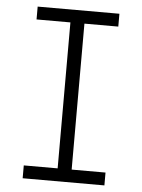

<svg xmlns="http://www.w3.org/2000/svg" viewBox="-53 -777 605 819"><g transform="rotate(5 250.0 -367.5)"><path d="M75 0V-55H220V-680H75V-735H425V-680H280V-55H425V0Z"/></g></svg>

Font: Iosevka Term Curly Light
Style: Regular
Weight: 300
Designer: Belleve Invis
Foundry: Belleve Invis
Version: Version 32.3.0